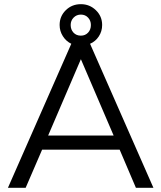

<svg xmlns="http://www.w3.org/2000/svg" viewBox="-20 -901 774 921"><path d="M554 -183H182L103 0H18L322 -691Q297 -703 281.5 -727.5Q266 -752 266 -781Q266 -823 295.5 -852Q325 -881 368 -881Q410 -881 440 -852Q470 -823 470 -781Q470 -751 454 -726.5Q438 -702 412 -691L716 0H632ZM319 -781Q319 -759 332.5 -744.5Q346 -730 368 -730Q389 -730 402.5 -744.5Q416 -759 416 -781Q416 -802 402.5 -816.5Q389 -831 368 -831Q347 -831 333 -816.5Q319 -802 319 -781ZM211 -251H525L368 -617Z"/></svg>

Font: Muli-Regular
Style: Regular
Weight: 400
Version: Version 2.000